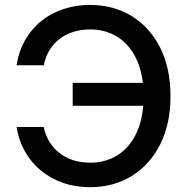

<svg xmlns="http://www.w3.org/2000/svg" viewBox="-20 -758 771 788"><path d="M349.6 10.3Q289.6 10.3 238 -7.8Q186.5 -25.9 147 -58.8Q107.4 -91.8 82 -137Q56.6 -182.1 47.9 -236.8H159.2Q167 -201.2 184.3 -173.8Q201.7 -146.5 226.8 -127.7Q252 -108.9 283.4 -99.6Q314.9 -90.3 350.1 -90.3Q414.6 -90.3 463.9 -122.1Q513.2 -153.8 541.3 -214.6Q569.3 -275.4 569.3 -363.3Q569.3 -451.2 541.5 -512.2Q513.7 -573.2 464.1 -605.2Q414.6 -637.2 349.6 -637.2Q314.5 -637.2 283.2 -627.9Q252 -618.7 226.8 -599.9Q201.7 -581.1 184.3 -554Q167 -526.9 159.7 -490.2H47.9Q57.1 -548.3 83.5 -594.2Q109.9 -640.1 149.9 -672.1Q189.9 -704.1 240.7 -720.9Q291.5 -737.8 349.6 -737.8Q445.3 -737.8 519.8 -692.4Q594.2 -647 637 -563Q679.7 -479 679.7 -363.3Q679.7 -248.5 637 -164.6Q594.2 -80.6 519.8 -35.2Q445.3 10.3 349.6 10.3ZM278.3 -323.7V-418H599.6V-323.7Z"/></svg>

Font: Inter 18pt Medium
Style: Regular
Weight: 500
Designer: Rasmus Andersson
Foundry: rsms
Version: Version 4.001;git-66647c0bb